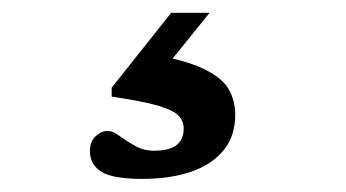

<svg xmlns="http://www.w3.org/2000/svg" viewBox="-20 -39 540 300"><path d="M202.5 240.5Q155 240.5 137.8 229Q120.5 217.5 120.5 197Q120.5 182 129.5 173.8Q138.5 165.5 148.5 165.5Q156 165.5 166.5 173.2Q177 181 190.8 188.8Q204.5 196.5 220.5 196.5Q244.5 196.5 255.8 187.8Q267 179 267 162Q267 150 258.8 141.5Q250.5 133 226.5 126Q202.5 119 154.5 112V98L247.5 -19H307.5L215.5 95L212.5 45Q269 54.5 298 68.5Q327 82.5 337.2 100.2Q347.5 118 347.5 140.5Q347.5 174 329 196.2Q310.5 218.5 278 229.5Q245.5 240.5 202.5 240.5Z"/></svg>

Font: Newsreader 9pt SemiBold
Style: Regular
Weight: 600
Designer: Hugues Gentile
Foundry: Production Type
Version: Version 1.003